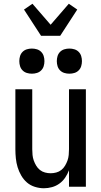

<svg xmlns="http://www.w3.org/2000/svg" viewBox="-20 -996 540 1024"><path d="M214 8Q190 8 166 0.5Q142 -7 124 -22.5Q106 -38 93.5 -59.5Q81 -81 74 -104Q67 -127 64.5 -151.5Q62 -176 62 -200V-520H152V-200Q152 -185 153.5 -169.5Q155 -154 160 -140Q165 -126 173 -112.5Q181 -99 193 -89.5Q205 -80 220 -76Q235 -72 250 -72Q265 -72 280 -76Q295 -80 307 -89.5Q319 -99 327 -112.5Q335 -126 340 -140Q345 -154 346.5 -169.5Q348 -185 348 -200V-520H438V0H348V-88Q340 -67 327.5 -48.5Q315 -30 297 -17Q279 -4 257.5 2Q236 8 214 8ZM350 -603Q336 -603 323 -607Q310 -611 300.5 -620.5Q291 -630 287 -643Q283 -656 283 -670Q283 -684 287 -697Q291 -710 300.5 -719.5Q310 -729 323 -733Q336 -737 350 -737Q364 -737 377 -733Q390 -729 399.5 -719.5Q409 -710 413 -697Q417 -684 417 -670Q417 -656 413 -643Q409 -630 399.5 -620.5Q390 -611 377 -607Q364 -603 350 -603ZM150 -603Q136 -603 123 -607Q110 -611 100.5 -620.5Q91 -630 87 -643Q83 -656 83 -670Q83 -684 87 -697Q91 -710 100.5 -719.5Q110 -729 123 -733Q136 -737 150 -737Q164 -737 177 -733Q190 -729 199.5 -719.5Q209 -710 213 -697Q217 -684 217 -670Q217 -656 213 -643Q209 -630 199.5 -620.5Q190 -611 177 -607Q164 -603 150 -603ZM199 -805 108 -945 153 -976 250 -864 347 -976 392 -945 301 -805Z"/></svg>

Font: Iosevka SS10 Medium
Style: Regular
Weight: 500
Monospace: yes
Designer: Belleve Invis
Foundry: Belleve Invis
Version: Version 28.0.6; ttfautohint (v1.8.4)